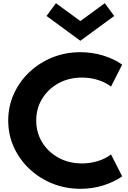

<svg xmlns="http://www.w3.org/2000/svg" viewBox="-20 -1167 805 1203"><path d="M484 16Q561.5 16 630 -6.2Q698.5 -28.5 745.5 -62L675.5 -199.5Q642 -173 593.8 -158Q545.5 -143 493.5 -143Q412 -143 347 -178.5Q282 -214 244.5 -275Q207 -336 207 -412Q207 -488 244.5 -549Q282 -610 347 -645.5Q412 -681 493.5 -681Q545.5 -681 593.8 -666Q642 -651 675.5 -624.5L745.5 -762Q697 -797 628 -818.5Q559 -840 483 -840Q390 -840 308.2 -807Q226.5 -774 164.2 -715.2Q102 -656.5 66.8 -578.8Q31.5 -501 31.5 -411.5Q31.5 -322.5 66.8 -245Q102 -167.5 164.2 -108.8Q226.5 -50 308.5 -17Q390.5 16 484 16ZM483.5 -911.5 695.5 -1067 636.5 -1147 483.5 -1035 330.5 -1147 271.5 -1067Z"/></svg>

Font: Spartan
Style: Bold
Weight: 700
Designer: Matt Bailey, Mirko Velimirovic
Foundry: Matt Bailey
Version: Version 1.003; ttfautohint (v1.8.3)